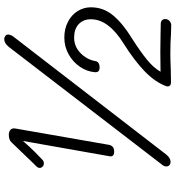

<svg xmlns="http://www.w3.org/2000/svg" viewBox="18 -822 807 882"><g transform="rotate(-90 421.0 -381.5)"><path d="M694 -724 151 -20Q135 -1 118 -1Q108 -1 102 -7Q96 -13 97 -24Q98 -33 108 -44L646 -744Q663 -765 681 -765Q691 -765 698 -758.5Q705 -752 702 -741Q701 -739 699.5 -734Q698 -729 694 -724ZM111 -583Q102 -583 96 -589Q90 -595 90 -603Q90 -612 107 -627L208 -732Q219 -744 243 -744Q257 -744 265.5 -736Q274 -728 271 -713L196 -283Q194 -273 186.5 -266.5Q179 -260 165 -260Q139 -260 144 -283L214 -679Q210 -674 188 -650Q166 -626 128 -590Q121 -583 111 -583ZM774 -26Q774 -14 765.5 -6Q757 2 745 2L705 1Q669 -2 614 -2Q589 -2 543 0L483 1Q473 1 468 -4.5Q463 -10 465 -19Q483 -70 532 -118Q581 -166 662 -217Q773 -286 773 -367Q773 -402 750.5 -423Q728 -444 689 -444Q648 -444 618 -415Q588 -386 581 -347Q578 -327 551 -327Q539 -327 534 -332.5Q529 -338 530 -350Q533 -385 554.5 -417Q576 -449 611.5 -469Q647 -489 689 -489Q729 -489 761 -472.5Q793 -456 810.5 -428Q828 -400 828 -367Q828 -309 790 -264Q752 -219 683 -177Q625 -140 587.5 -109.5Q550 -79 532 -47Q560 -48 621 -48L702 -47Q722 -46 752 -46Q762 -46 768 -40.5Q774 -35 774 -26Z"/></g></svg>

Font: Mali Light
Style: Italic
Weight: 300
Italic angle: -10°
Version: Version 1.000; ttfautohint (v1.6)